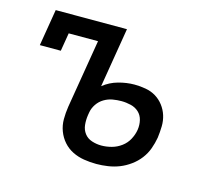

<svg xmlns="http://www.w3.org/2000/svg" viewBox="-81 -623 838 734"><g transform="rotate(15 337.5 -256.0)"><path d="M356 8Q331 8 306.5 4Q282 0 261 -10.5Q240 -21 224.5 -38.5Q209 -56 200.5 -78.5Q192 -101 192 -125.5Q192 -150 196 -176L241 -447H125L113 -375H30L54 -520H336L297 -284Q323 -305 355.5 -314Q388 -323 419 -323Q441 -323 463.5 -319Q486 -315 504 -304Q522 -293 535 -276Q548 -259 554.5 -238.5Q561 -218 560.5 -195.5Q560 -173 557 -150Q553 -127 545 -105Q537 -83 522.5 -64Q508 -45 488 -30.5Q468 -16 446.5 -7.5Q425 1 401.5 4.5Q378 8 356 8ZM356 -65Q376 -65 396.5 -70.5Q417 -76 434.5 -89Q452 -102 462 -121Q472 -140 475 -159Q478 -179 473.5 -197.5Q469 -216 456 -228Q443 -240 424.5 -244.5Q406 -249 387 -249Q370 -249 352.5 -246Q335 -243 319 -233.5Q303 -224 292.5 -208.5Q282 -193 279 -176L277 -164Q274 -144 276 -125Q278 -106 289 -91.5Q300 -77 318.5 -71Q337 -65 356 -65Z"/></g></svg>

Font: Iosevka Plex Etoile
Style: Italic
Weight: 400
Italic angle: -9°
Designer: Belleve Invis
Foundry: Belleve Invis
Version: Version 25.1.1; ttfautohint (v1.8.4)